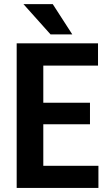

<svg xmlns="http://www.w3.org/2000/svg" viewBox="-20 -924 533 944"><path d="M463.9 -108.9V0H155.3V-108.9ZM192.9 -710.9V0H62V-710.9ZM422.4 -418.9V-313H155.3V-418.9ZM461.9 -710.9V-601.6H155.3V-710.9ZM239.3 -903.8 335.4 -754.9H228.5L95.2 -903.8Z"/></svg>

Font: Roboto Condensed SemiBold
Style: Regular
Weight: 600
Designer: Christian Robertson
Foundry: Google
Version: Version 3.008; 2023